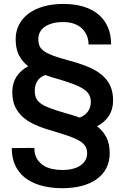

<svg xmlns="http://www.w3.org/2000/svg" viewBox="-20 -741 640 993"><path d="M564.9 -221.2Q564.9 -175.3 543.2 -141.8Q521.5 -108.4 481.9 -87.9Q513.7 -63.5 530.5 -30.3Q547.4 2.9 547.4 51.3Q547.4 94.7 530 128.4Q512.7 162.1 480.5 185.3Q448.2 208.5 402.8 220.5Q357.4 232.4 301.8 232.4Q269.5 232.4 237.8 228Q206.1 223.6 177 213.6Q147.9 203.6 123 187.7Q98.1 171.9 79.8 148.7Q61.5 125.5 51.3 95Q41 64.5 41 24.9L157.7 23.9Q157.7 57.1 170.7 79.1Q183.6 101.1 204.1 114.3Q224.6 127.4 250.2 132.8Q275.9 138.2 301.8 138.2Q333 138.2 356.9 131.8Q380.9 125.5 397.2 114Q413.6 102.5 422.1 86.7Q430.7 70.8 430.7 52.2Q430.7 32.7 423.1 18.3Q415.5 3.9 397.2 -8.5Q378.9 -21 348.6 -32.5Q318.4 -43.9 272.9 -57.6Q218.8 -72.3 176.3 -89.4Q133.8 -106.4 104.2 -130.6Q74.7 -154.8 59.1 -187.3Q43.5 -219.7 43.5 -265.1Q43.5 -310.1 64.9 -343.8Q86.4 -377.4 126 -398.4Q94.2 -422.9 77.6 -456.1Q61 -489.3 61 -538.1Q61 -579.6 78.4 -613.3Q95.7 -647 127.9 -670.9Q160.2 -694.8 205.8 -707.8Q251.5 -720.7 307.6 -720.7Q365.2 -720.7 410.9 -707Q456.5 -693.4 488.5 -666.7Q520.5 -640.1 537.6 -601.1Q554.7 -562 554.7 -511.2H438Q438 -535.2 429.4 -556.2Q420.9 -577.1 404.5 -593Q388.2 -608.9 363.8 -617.9Q339.4 -627 307.6 -627Q273.9 -627 249.5 -619.9Q225.1 -612.8 209.2 -600.8Q193.4 -588.9 185.8 -573Q178.2 -557.1 178.2 -539.1Q178.2 -517.6 184.8 -502.7Q191.4 -487.8 209 -475.6Q226.6 -463.4 256.8 -452.4Q287.1 -441.4 334.5 -428.7Q389.6 -414.1 432.6 -396.5Q475.6 -378.9 504.9 -355Q534.2 -331.1 549.6 -298.6Q564.9 -266.1 564.9 -221.2ZM291 -329.1Q270 -334.5 250.7 -340.6Q231.4 -346.7 213.9 -353Q186 -342.8 172.9 -321.5Q159.7 -300.3 159.7 -272Q159.7 -250 166.3 -234.4Q172.9 -218.8 190.4 -206.1Q208 -193.4 238.3 -181.9Q268.6 -170.4 315.9 -156.7Q336.9 -150.9 356.2 -145Q375.5 -139.2 392.6 -132.8Q420.4 -144 435.1 -165Q449.7 -186 449.7 -213.9Q449.7 -233.9 441.9 -249.3Q434.1 -264.6 415.8 -277.8Q397.5 -291 366.9 -303.2Q336.4 -315.4 291 -329.1Z"/></svg>

Font: Roboto Mono
Style: Regular
Weight: 500
Designer: Google
Version: Version 2.000986; 2015; ttfautohint (v1.3)